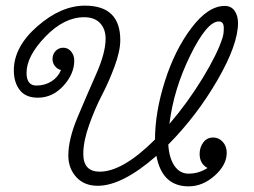

<svg xmlns="http://www.w3.org/2000/svg" viewBox="-20 -651 900 680"><path d="M768 -517Q773 -532 772.5 -553.5Q772 -575 755 -575Q713 -575 654 -455Q595 -335 580 -212Q645 -288 697.5 -374Q750 -460 768 -517ZM166 -442Q166 -459 177 -470.5Q188 -482 204 -482Q221 -482 232 -468.5Q243 -455 243 -437Q243 -389 204.5 -347Q166 -305 114 -305Q71 -305 50 -332Q29 -359 29 -402Q29 -485 112.5 -558Q196 -631 281 -631Q406 -631 406 -509Q406 -470 385.5 -415Q365 -360 340.5 -313Q316 -266 295.5 -208Q275 -150 275 -106Q275 -43 333 -43Q415 -43 529 -157Q529 -253 564 -363.5Q599 -474 658 -552Q717 -630 776 -630Q799 -630 811 -612.5Q823 -595 823 -570Q823 -493 750 -367Q677 -241 576 -139Q579 -91 598 -63.5Q617 -36 648 -36Q684 -36 715 -56Q687 -71 687 -106Q687 -129 700 -146.5Q713 -164 735 -164Q755 -164 769 -148.5Q783 -133 783 -110Q783 -67 740.5 -29Q698 9 648 9Q554 9 534 -99Q413 7 326 7Q278 7 250 -24Q222 -55 222 -100Q222 -158 255 -236.5Q288 -315 321 -389.5Q354 -464 354 -514Q354 -548 334.5 -569Q315 -590 278 -590Q207 -590 140.5 -521Q74 -452 74 -393Q74 -348 109 -348Q139 -348 162.5 -363Q186 -378 196 -403Q183 -406 174.5 -417Q166 -428 166 -442Z"/></svg>

Font: Bonbon
Style: Regular
Weight: 400
Designer: Ksenia Erulevich
Foundry: Cyreal (www.cyreal.org)
Version: Version 1.001